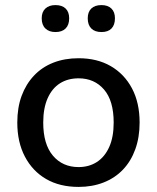

<svg xmlns="http://www.w3.org/2000/svg" viewBox="-20 -726 617 755"><path d="M289 9Q215 9 161.5 -22Q108 -53 78 -110Q48 -167 48 -244Q48 -303 65 -349Q82 -395 113.5 -428.5Q145 -462 189.5 -479.5Q234 -497 289 -497Q362 -497 415.5 -466Q469 -435 499 -378.5Q529 -322 529 -244Q529 -186 512 -139Q495 -92 463.5 -59Q432 -26 387.5 -8.5Q343 9 289 9ZM289 -69Q330 -69 361 -89Q392 -109 409.5 -148Q427 -187 427 -244Q427 -330 389 -374Q351 -418 289 -418Q247 -418 216 -398.5Q185 -379 167.5 -340Q150 -301 150 -244Q150 -159 188 -114Q226 -69 289 -69ZM379 -600Q353 -600 339 -614Q325 -628 325 -654Q325 -679 339 -692.5Q353 -706 379 -706Q404 -706 418 -692.5Q432 -679 432 -654Q432 -628 418.5 -614Q405 -600 379 -600ZM198 -600Q173 -600 158.5 -614Q144 -628 144 -654Q144 -679 158.5 -692.5Q173 -706 198 -706Q224 -706 238 -692.5Q252 -679 252 -654Q252 -628 238 -614Q224 -600 198 -600Z"/></svg>

Font: Nunito SemiBold
Style: Regular
Weight: 600
Designer: Vernon Adams
Foundry: Vernon Adams
Version: Version 3.602